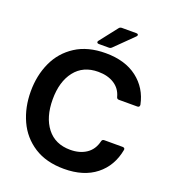

<svg xmlns="http://www.w3.org/2000/svg" viewBox="-170 -1092 1107 1234"><g transform="rotate(20 383.5 -475.5)"><path d="M39 -382Q39 -491 80 -580.5Q121 -670 204 -723.5Q287 -777 409 -777Q542 -777 625.5 -713Q709 -649 731 -541V-539Q731 -524 716 -524H590Q576 -524 573 -538Q559 -591 514.5 -619.5Q470 -648 405 -648Q302 -648 245.5 -575.5Q189 -503 189 -382Q189 -260 245.5 -187.5Q302 -115 405 -115Q470 -115 514.5 -145Q559 -175 573 -233Q576 -248 590 -248H716Q724 -248 728 -244Q732 -240 731 -233Q710 -118 626.5 -52Q543 14 409 14Q287 14 204 -39.5Q121 -93 80 -183Q39 -273 39 -382ZM347 -817Q333 -817 333 -827Q333 -832 337 -836L430 -955Q437 -965 450 -965H548Q555 -965 558.5 -962.5Q562 -960 562 -956Q562 -951 556 -945L434 -825Q426 -817 415 -817Z"/></g></svg>

Font: Open Sauce Two
Style: Bold
Weight: 700
Designer: Alfredo Marco Pradil
Foundry: Creative Sauce Fz LLC
Version: Version 1.477